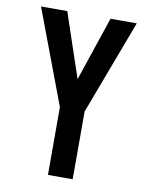

<svg xmlns="http://www.w3.org/2000/svg" viewBox="-83 -796 666 857"><g transform="rotate(10 250.0 -367.5)"><path d="M194 0V-307L33 -735H152L250 -444L348 -735H467L306 -307V0Z"/></g></svg>

Font: Moesevka
Style: Bold
Weight: 700
Monospace: yes
Designer: Belleve Invis
Foundry: Belleve Invis
Version: Version 32.5.0; ttfautohint (v1.8.4)